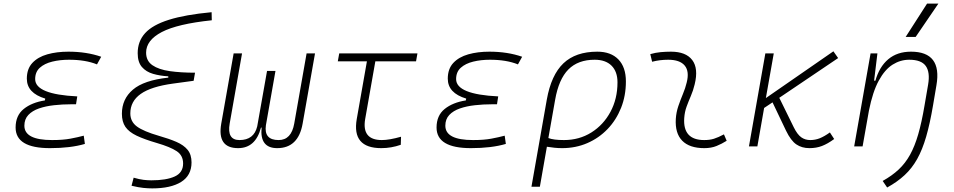

<svg xmlns="http://www.w3.org/2000/svg" viewBox="-20 -815 5313 1069"><path d="M258.3 9.8Q66.9 9.8 66.9 -105Q66.9 -171.9 112.1 -208.3Q157.2 -244.6 230 -255.9L231.9 -266.1Q129.4 -296.9 129.4 -377Q129.4 -431.6 160.2 -464.6Q190.9 -497.6 243.4 -512.5Q295.9 -527.3 360.8 -527.3Q461.9 -527.3 543.5 -499L520 -456.5Q456.1 -482.4 363.8 -482.4Q314 -482.4 271 -471.9Q228 -461.4 201.9 -438Q175.8 -414.6 175.8 -374.5Q175.8 -289.6 410.2 -278.3L403.3 -234.4H375.5Q327.1 -234.4 280.8 -229.2Q234.4 -224.1 197 -211.2Q159.7 -198.2 137.7 -174.8Q115.7 -151.4 115.7 -115.2Q115.7 -35.2 270 -35.2Q330.6 -35.2 372.1 -43Q413.6 -50.8 446.3 -59.6L452.6 -13.7Q372.6 9.8 258.3 9.8Z M827.6 233.9Q804.7 233.9 778.1 231.2Q751.5 228.5 712.4 219.2L724.1 174.3Q756.3 183.6 779.1 186.3Q801.8 189 822.8 189Q905.8 189 952.6 167.7Q999.5 146.5 999.5 95.2Q999.5 50.3 963.6 26.6Q927.7 2.9 854 -18.6Q783.7 -39.1 740.7 -59.6Q697.8 -80.1 678.2 -108.6Q658.7 -137.2 658.7 -181.6Q658.7 -263.7 720 -315.9Q781.2 -368.2 917 -382.8V-390.1Q871.1 -392.6 832.3 -403.8Q793.5 -415 770 -442.1Q746.6 -469.2 746.6 -519Q746.6 -585 788.1 -630.6Q829.6 -676.3 920.4 -704.8Q1011.2 -733.4 1158.2 -747.1L1159.2 -702.1Q967.8 -682.1 880.6 -636.5Q793.5 -590.8 793.5 -522Q793.5 -476.1 828.6 -451.9Q863.8 -427.7 925.5 -418.9Q987.3 -410.2 1065.9 -410.2L1058.1 -365.2L943.4 -349.6Q821.3 -333 763.4 -292Q705.6 -251 705.6 -183.6Q705.6 -137.7 742.4 -110.6Q779.3 -83.5 865.2 -58.6Q921.9 -42.5 962.4 -24.9Q1002.9 -7.3 1024.7 19.3Q1046.4 45.9 1046.4 89.4Q1046.4 161.6 988.8 197.8Q931.2 233.9 827.6 233.9Z M1523.4 9.8Q1425.3 9.8 1436.5 -104.5H1433.1Q1402.8 9.8 1305.7 9.8Q1188 9.8 1211.9 -127L1280.8 -517.6H1327.6L1258.8 -127Q1242.7 -35.2 1313.5 -35.2Q1394 -35.2 1412.1 -111.3L1466.8 -419.9H1513.7L1460.4 -117.2Q1448.7 -35.2 1531.2 -35.2Q1602.1 -35.2 1618.2 -127L1687 -517.6H1733.9L1665 -127Q1641.1 9.8 1523.4 9.8Z M2103 9.8Q1938 9.8 1966.3 -152.3L2022.9 -473.6H1860.8L1868.7 -517.6H2304.2L2296.4 -473.6H2069.8L2013.2 -152.3Q1993.2 -35.2 2106 -35.2Q2147 -35.2 2212.9 -53.7L2211.4 -8.8Q2158.2 9.8 2103 9.8Z M2602.1 9.8Q2410.6 9.8 2410.6 -105Q2410.6 -171.9 2455.8 -208.3Q2501 -244.6 2573.7 -255.9L2575.7 -266.1Q2473.1 -296.9 2473.1 -377Q2473.1 -431.6 2503.9 -464.6Q2534.7 -497.6 2587.2 -512.5Q2639.6 -527.3 2704.6 -527.3Q2805.7 -527.3 2887.2 -499L2863.8 -456.5Q2799.8 -482.4 2707.5 -482.4Q2657.7 -482.4 2614.7 -471.9Q2571.8 -461.4 2545.7 -438Q2519.5 -414.6 2519.5 -374.5Q2519.5 -289.6 2753.9 -278.3L2747.1 -234.4H2719.2Q2670.9 -234.4 2624.5 -229.2Q2578.1 -224.1 2540.8 -211.2Q2503.4 -198.2 2481.4 -174.8Q2459.5 -151.4 2459.5 -115.2Q2459.5 -35.2 2613.8 -35.2Q2674.3 -35.2 2715.8 -43Q2757.3 -50.8 2790 -59.6L2796.4 -13.7Q2716.3 9.8 2602.1 9.8Z M3305.7 -527.3Q3381.3 -527.3 3423.1 -484.1Q3464.8 -440.9 3464.8 -361.3Q3464.8 -282.2 3438 -214.6Q3411.1 -147 3363 -96.7Q3314.9 -46.4 3250.2 -18.3Q3185.5 9.8 3109.4 9.8Q3087.9 9.8 3067.1 7.6Q3046.4 5.4 3024.9 2L2985.8 224.6H2939L3024.4 -260.3Q3048.8 -397.5 3116.9 -462.4Q3185.1 -527.3 3305.7 -527.3ZM3033.2 -46.4Q3061.5 -35.2 3120.1 -35.2Q3205.1 -35.2 3272.5 -77.4Q3339.8 -119.6 3378.9 -192.4Q3418 -265.1 3418 -356.4Q3418 -416.5 3384.8 -449.5Q3351.6 -482.4 3291 -482.4Q3198.2 -482.4 3144.5 -428.2Q3090.8 -374 3070.8 -259.3Z M4010.7 -66.9 4025.9 -31.2Q3999 -14.2 3969.5 -2.2Q3939.9 9.8 3901.4 9.8Q3818.8 9.8 3778.3 -31.7Q3737.8 -73.2 3742.7 -153.3Q3745.1 -189.9 3756.8 -224.4Q3768.6 -258.8 3782.2 -291.5Q3795.9 -324.2 3803.2 -355Q3819.3 -417.5 3792.2 -450Q3765.1 -482.4 3700.2 -482.4Q3653.8 -482.4 3610.8 -471.2L3600.6 -513.7Q3629.4 -522 3658.2 -524.7Q3687 -527.3 3715.8 -527.3Q3798.8 -527.3 3834.2 -480.7Q3869.6 -434.1 3847.7 -345.2Q3839.4 -310.5 3826.4 -280.5Q3813.5 -250.5 3802.7 -221.2Q3792 -191.9 3789.6 -157.7Q3781.2 -35.2 3900.9 -35.2Q3931.6 -35.2 3955.1 -42.5Q3978.5 -49.8 4010.7 -66.9Z M4149.9 0 4241.2 -517.6H4288.1L4244.1 -269L4620.1 -529.3L4646.5 -491.7L4318.8 -270.5L4399.4 -106.4Q4419.4 -65.9 4441.2 -50.5Q4462.9 -35.2 4491.2 -35.2Q4519 -35.2 4544.2 -45.2Q4569.3 -55.2 4600.6 -77.6L4624.5 -41Q4587.9 -14.2 4556.4 -2.2Q4524.9 9.8 4486.8 9.8Q4444.3 9.8 4413.8 -11Q4383.3 -31.7 4356.4 -87.4L4281.2 -245.1L4234.4 -213.9L4196.8 0Z M4735.8 0 4827.1 -517.6H4865.2L4846.7 -365.7H4854Q4875.5 -442.9 4925.5 -485.1Q4975.6 -527.3 5052.2 -527.3Q5226.1 -527.3 5193.8 -340.3L5174.8 -228Q5157.7 -127 5136.7 -54.4Q5115.7 18.1 5086.7 70.1Q5057.6 122.1 5016.8 159.9Q4976.1 197.8 4919.4 229L4894.5 192.4Q4946.3 163.6 4983.4 128.9Q5020.5 94.2 5046.9 46.6Q5073.2 -1 5092.5 -67.6Q5111.8 -134.3 5127.4 -227.1L5147.5 -344.2Q5159.2 -413.1 5134.3 -447.8Q5109.4 -482.4 5042.5 -482.4Q4993.2 -482.4 4950 -455.3Q4906.7 -428.2 4872.8 -366.2Q4838.9 -304.2 4817.9 -198.7L4782.7 0ZM5022.5 -609.4 5141.6 -794.9H5204.6L5078.1 -609.4Z"/></svg>

Font: Cascadia Mono PL ExtraLight
Style: Italic
Weight: 200
Italic angle: -10°
Monospace: yes
Designer: Aaron Bell
Foundry: Saja Typeworks
Version: Version 2404.023; ttfautohint (v1.8.4)